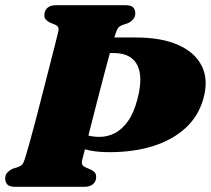

<svg xmlns="http://www.w3.org/2000/svg" viewBox="-22 -720 813 740"><path d="M294.5 -102.5Q292 -89.5 296.2 -83.8Q300.5 -78 309 -74.5L326.5 -67Q338 -61.5 343.5 -55Q349 -48.5 348.5 -37.5Q348.5 -21 336.8 -10.5Q325 0 303.5 0H36.5Q14 0 6 -9.2Q-2 -18.5 -2 -32Q-2 -46.5 6.8 -55.5Q15.5 -64.5 26.5 -69.5L47 -76Q58.5 -80 63.5 -85.8Q68.5 -91.5 73.5 -106.5Q79 -124 89.8 -161.8Q100.5 -199.5 113.5 -249.2Q126.5 -299 140.2 -352.5Q154 -406 166.5 -455.2Q179 -504.5 188.8 -542.5Q198.5 -580.5 202.5 -597.5Q205 -608.5 202.2 -614.8Q199.5 -621 189 -625.5L170.5 -633Q160 -638.5 154.2 -645Q148.5 -651.5 149 -662.5Q149 -679 160.5 -689.5Q172 -700 194 -700H461Q484 -700 491.8 -691Q499.5 -682 499.5 -668Q499 -654 490.5 -644.8Q482 -635.5 470.5 -630.5L451 -624Q439.5 -619.5 434.5 -614Q429.5 -608.5 424.5 -593.5Q418 -575 406.5 -533.8Q395 -492.5 380.8 -438.5Q366.5 -384.5 352 -328Q337.5 -271.5 325 -222.2Q312.5 -173 304.2 -140.5Q296 -108 294.5 -102.5ZM762 -340.5Q743.5 -273 693.5 -227Q643.5 -181 568.8 -157.2Q494 -133.5 399.5 -133.5Q358 -133.5 327.2 -139.5Q296.5 -145.5 272.5 -156.5Q248.5 -167.5 226.5 -183.5L251.5 -234Q266 -223 281.5 -213.5Q297 -204 316.5 -198.2Q336 -192.5 362.5 -192.5Q392.5 -192.5 420.5 -206.8Q448.5 -221 471.2 -253Q494 -285 508 -339Q522.5 -394 517.5 -433.5Q512.5 -473 487.2 -494.2Q462 -515.5 414.5 -515.5H315.5L334.5 -575.5H501.5Q600.5 -575.5 665.5 -546.5Q730.5 -517.5 756.2 -464.5Q782 -411.5 762 -340.5Z"/></svg>

Font: Fraunces Black
Style: Italic
Weight: 900
Italic angle: -16°
Version: Version 1.000;[b76b70a41]